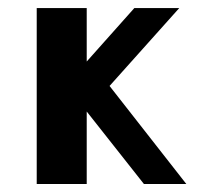

<svg xmlns="http://www.w3.org/2000/svg" viewBox="-20 -460 519 480"><path d="M196.8 -306.2 315.9 -439.9H428.2L253.9 -245.1L445.8 0H339.8L196.8 -181.2V0H71.8V-439.9H196.8Z"/></svg>

Font: Pfennig
Style: Bold
Weight: 700
Version: Version 20120410 ; ttfautohint (v0.8)